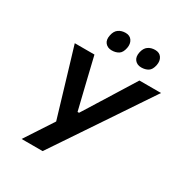

<svg xmlns="http://www.w3.org/2000/svg" viewBox="-210 -1094 1188 1250"><g transform="rotate(30 384.0 -468.5)"><path d="M131 0Q164 -50 197.8 -102Q231.5 -154 269 -211L178.5 -514.5Q163.5 -564.5 150 -609.8Q136.5 -655 119 -713H267Q280 -659.5 289.2 -620.5Q298.5 -581.5 307 -546.2Q315.5 -511 326 -468L358.5 -334.5H369.5L451.5 -466Q478.5 -509.5 501 -545.5Q523.5 -581.5 547.8 -620.8Q572 -660 605 -713H767.5Q724 -648 677.2 -578.5Q630.5 -509 591.5 -450.5L440.5 -225.5Q405.5 -173.5 365.5 -113.8Q325.5 -54 289 0ZM572 -792.5Q541 -792.5 523.5 -813.5Q506 -834.5 513.5 -871.5Q521 -906.5 542.8 -921.8Q564.5 -937 595 -937Q628 -937 643.5 -913.8Q659 -890.5 652.5 -857Q645 -819 623.5 -805.8Q602 -792.5 572 -792.5ZM350 -792.5Q319 -792.5 301.2 -813.5Q283.5 -834.5 291.5 -871.5Q298.5 -906.5 320.5 -921.8Q342.5 -937 373 -937Q405.5 -937 421 -913.8Q436.5 -890.5 430 -857Q422.5 -819 401 -805.8Q379.5 -792.5 350 -792.5Z"/></g></svg>

Font: Commissioner SemiBold
Style: Italic
Weight: 600
Italic angle: -12°
Designer: Kostas Bartsokas
Foundry: Kostas Bartsokas
Version: Version 1.000; ttfautohint (v1.8.3)